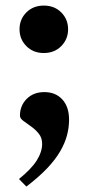

<svg xmlns="http://www.w3.org/2000/svg" viewBox="-20 -489 319 688"><path d="M48 152.5Q92.5 116.5 111.8 85.8Q131 55 131 26.5Q131 5 119 -10Q107 -25 91.2 -36Q75.5 -47 63.5 -56Q51.5 -65 51.5 -74.5Q51.5 -110.5 75.8 -134.8Q100 -159 139 -159Q179 -159 203.2 -132.8Q227.5 -106.5 227.5 -60Q227.5 -32 220 -3.8Q212.5 24.5 195.2 54Q178 83.5 148.5 114.5Q119 145.5 74.5 179.5ZM137 -469Q175 -469 199.5 -444.5Q224 -420 224 -384Q224 -348.5 199.5 -323.8Q175 -299 137 -299Q99 -299 74.5 -323.8Q50 -348.5 50 -384Q50 -420 74.5 -444.5Q99 -469 137 -469Z"/></svg>

Font: Newsreader 36pt
Style: Bold
Weight: 700
Designer: Hugues Gentile
Foundry: Production Type
Version: Version 1.003